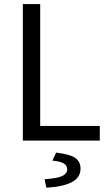

<svg xmlns="http://www.w3.org/2000/svg" viewBox="-20 -676 526 923"><path d="M89.7 0V-656.3H173.2V-70.7H459.7V0ZM202.6 226.3 194.4 185.6Q257.1 181.3 280.2 169.7Q303.2 158 303.2 138.2Q303.2 118.6 285 108.9Q266.8 99.1 231.9 96.1L250 57.6Q315.7 65.5 341.4 83Q367.1 100.5 367.1 134.7Q367.1 178 324.5 200Q282 222 202.6 226.3Z"/></svg>

Font: Source Sans Variable
Style: Regular
Weight: 200
Designer: Paul D. Hunt
Foundry: Adobe Systems Incorporated
Version: Version 3.006;hotconv 1.0.111;makeotfexe 2.5.65597